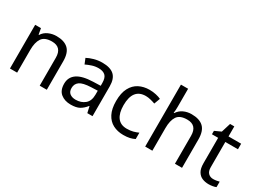

<svg xmlns="http://www.w3.org/2000/svg" viewBox="-43 -1395 2724 2040"><g transform="rotate(30 1319.0 -375.0)"><path d="M343 -546Q439 -546 488 -499.5Q537 -453 537 -349V0H450V-343Q450 -472 330 -472Q241 -472 207 -422Q173 -372 173 -278V0H85V-536H156L169 -463H174Q200 -505 246 -525.5Q292 -546 343 -546Z M906 -545Q1004 -545 1051 -502Q1098 -459 1098 -365V0H1034L1017 -76H1013Q978 -32 939.5 -11Q901 10 833 10Q760 10 712 -28.5Q664 -67 664 -149Q664 -229 727 -272.5Q790 -316 921 -320L1012 -323V-355Q1012 -422 983 -448Q954 -474 901 -474Q859 -474 821 -461.5Q783 -449 750 -433L723 -499Q758 -518 806 -531.5Q854 -545 906 -545ZM932 -259Q832 -255 793.5 -227Q755 -199 755 -148Q755 -103 782.5 -82Q810 -61 853 -61Q921 -61 966 -98.5Q1011 -136 1011 -214V-262Z M1479 10Q1408 10 1352.5 -19Q1297 -48 1265.5 -109Q1234 -170 1234 -265Q1234 -364 1267 -426Q1300 -488 1356.5 -517Q1413 -546 1485 -546Q1526 -546 1564 -537.5Q1602 -529 1626 -517L1599 -444Q1575 -453 1543 -461Q1511 -469 1483 -469Q1325 -469 1325 -266Q1325 -169 1363.5 -117.5Q1402 -66 1478 -66Q1522 -66 1555.5 -75Q1589 -84 1617 -97V-19Q1590 -5 1557.5 2.5Q1525 10 1479 10Z M1832 -537Q1832 -497 1827 -462H1833Q1859 -503 1903.5 -524Q1948 -545 2000 -545Q2098 -545 2147 -498.5Q2196 -452 2196 -349V0H2109V-343Q2109 -472 1989 -472Q1899 -472 1865.5 -421.5Q1832 -371 1832 -277V0H1744V-760H1832Z M2541 -62Q2561 -62 2582 -65.5Q2603 -69 2616 -73V-6Q2602 1 2576 5.5Q2550 10 2526 10Q2484 10 2448.5 -4.5Q2413 -19 2391 -55Q2369 -91 2369 -156V-468H2293V-510L2370 -545L2405 -659H2457V-536H2612V-468H2457V-158Q2457 -109 2480.5 -85.5Q2504 -62 2541 -62Z"/></g></svg>

Font: Noto Znamenny Musical Notation
Style: Regular
Weight: 400
Version: Version 1.003; ttfautohint (v1.8.4.7-5d5b)